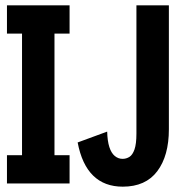

<svg xmlns="http://www.w3.org/2000/svg" viewBox="-20 -688 672 720"><path d="M440.4 12Q371.7 12 329.3 -29.5Q286.9 -71 271.2 -153.8L381.9 -194.5Q382.8 -159.4 390 -136.8Q397.2 -114.1 410.3 -103.2Q423.4 -92.3 439.6 -92.3Q453.6 -92.3 465.4 -99.7Q477.1 -107 484.4 -127.7Q491.6 -148.4 491.6 -187.1V-668H613.3V-203.3Q613.3 -103.8 569.7 -45.9Q526.1 12 440.4 12ZM6.1 0V-106.1H62.6V-561.9H6.1V-668H240.9V-561.9H184.3V-106.1H240.9V0Z"/></svg>

Font: Atkinson Hyperlegible Mono ExtraLight
Style: Regular
Weight: 200
Monospace: yes
Designer: Elliott Scott, Megan Eiswerth, Linus Boman, Theodore Petrosky, Letters from Sweden
Foundry: Applied Design Works, Letters from Sweden
Version: Version 2.001